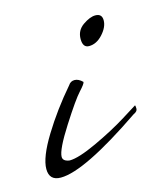

<svg xmlns="http://www.w3.org/2000/svg" viewBox="-72 -353 347 417"><g transform="rotate(-15 101.5 -144.5)"><path d="M179 -305Q194 -305 194 -290Q194 -275 180 -259.5Q166 -244 149 -244Q135 -244 135 -263.5Q135 -283 151 -294Q167 -305 179 -305ZM85 -173Q90 -181 99 -181Q108 -181 117 -172Q117 -168 104 -154Q91 -140 60 -91.5Q29 -43 29 -27Q29 -17 44 -15Q64 -15 106 -34.5Q148 -54 180 -74L212 -94Q213 -92 213 -86Q213 -80 204 -76Q69 16 16 16Q-10 16 -10 -10Q-10 -36 18.5 -82.5Q47 -129 85 -173Z"/></g></svg>

Font: Mr De Haviland
Style: Regular
Weight: 400
Designer: Alejandro Paul
Foundry: Alejandro Paul
Version: Version 1.000